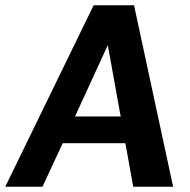

<svg xmlns="http://www.w3.org/2000/svg" viewBox="-54 -712 724 732"><path d="M-34 0H108L185 -166H424L454 0H606L457 -692H303ZM232 -268 357 -540 406 -268Z"/></svg>

Font: Ronzino Bold
Style: Italic
Weight: 700
Italic angle: -8°
Designer: Nunzio Mazzaferro
Foundry: Collletttivo
Version: Version 1.000;Glyphs 3.3 (3337)